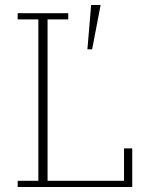

<svg xmlns="http://www.w3.org/2000/svg" viewBox="-20 -751 598 771"><path d="M51 -25H134V-673H51V-698H254V-673H171V-25H478V-155H511V0H51ZM346 -731H384L350 -553H331Z"/></svg>

Font: IBM Plex Serif ExtraLight
Style: Regular
Weight: 200
Designer: Mike Abbink, Paul van der Laan, Pieter van Rosmalen
Foundry: Bold Monday
Version: Version 2.5